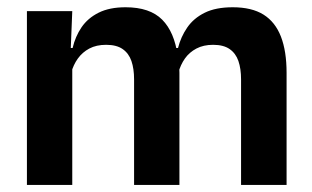

<svg xmlns="http://www.w3.org/2000/svg" viewBox="-20 -522 880 542"><path d="M660.5 0V-298Q660.5 -328 653 -349.8Q645.5 -371.5 628.2 -383.5Q611 -395.5 581.5 -395.5Q554.5 -395.5 534.5 -385Q514.5 -374.5 502 -356.8Q489.5 -339 483.5 -316.5L469.5 -386.5H482.5Q490.5 -418 508.5 -444.2Q526.5 -470.5 557.8 -486Q589 -501.5 637 -501.5Q690.5 -501.5 723.8 -480.8Q757 -460 773 -418.8Q789 -377.5 789 -316.5V0ZM56 0V-490.5H184L179 -366L184 -360.5V0ZM358.5 0V-298Q358.5 -328 351 -349.8Q343.5 -371.5 326.2 -383.5Q309 -395.5 279.5 -395.5Q252 -395.5 232.2 -385Q212.5 -374.5 199.8 -356.8Q187 -339 181 -316.5L161 -386.5H185Q192.5 -419 210.2 -445Q228 -471 258.5 -486.2Q289 -501.5 334.5 -501.5Q403 -501.5 437.8 -466.5Q472.5 -431.5 481.5 -364.5Q483.5 -354.5 485 -341.2Q486.5 -328 486.5 -316.5V0Z"/></svg>

Font: Anek Gurmukhi SemiBold
Style: Regular
Weight: 600
Designer: Sarang Kulkarni (Gurmukhi), Yesha Goshar (Latin)
Foundry: Ek Type
Version: Version 1.003